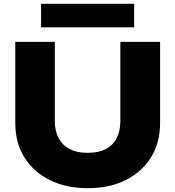

<svg xmlns="http://www.w3.org/2000/svg" viewBox="-20 -969 918 1005"><path d="M267 -335Q267 -284 286.5 -246.5Q306 -209 344.5 -189Q383 -169 439 -169Q496 -169 534 -189Q572 -209 591 -246.5Q610 -284 610 -335V-750H818V-325Q818 -222 770.5 -145.5Q723 -69 638 -26.5Q553 16 439 16Q326 16 240.5 -26.5Q155 -69 107.5 -145.5Q60 -222 60 -325V-750H267ZM195 -826V-949H682V-826Z"/></svg>

Font: Unbounded
Style: Bold
Weight: 700
Designer: Luke Prowse, Jean-Baptiste Morizot, Fátima Lázaro, Florian Runge
Foundry: NaN
Version: Version 1.700